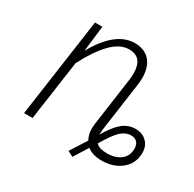

<svg xmlns="http://www.w3.org/2000/svg" viewBox="-134 -675 890 880"><g transform="rotate(30 310.5 -234.5)"><path d="M621 -113Q621 -57 579.5 -23Q538 11 476 11Q427 11 399 -12L352 63L323 48L378 -38Q364 -63 364 -95Q364 -102 366 -120L401 -370Q404 -391 404 -408Q404 -494 332 -494Q283 -494 237 -445.5Q191 -397 150 -316L105 0H60L134 -522H173L157 -386Q239 -532 340 -532Q392 -532 420.5 -500Q449 -468 449 -410Q449 -392 446 -372L410 -115Q408 -93 408 -87Q440 -142 470.5 -167.5Q501 -193 540 -193Q576 -193 598.5 -171Q621 -149 621 -113ZM580 -112Q580 -133 568.5 -145Q557 -157 537 -157Q509 -157 484 -134.5Q459 -112 422 -48Q440 -30 481 -30Q524 -30 552 -51Q580 -72 580 -112Z"/></g></svg>

Font: Fira Sans Condensed ExtraLight
Style: Italic
Weight: 275
Width: 3
Italic angle: -8°
Designer: Carrois Corporate & Edenspiekermann AG
Foundry: Carrois Corporate GbR & Edenspiekermann AG
Version: Version 4.203